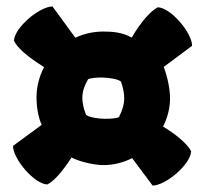

<svg xmlns="http://www.w3.org/2000/svg" viewBox="-20 -601 629 591"><path d="M125.5 -33.2C145.5 -43 169.9 -69.8 200.2 -116.2C226.6 -102.5 271 -92.8 298.3 -92.8C329.6 -92.8 359.9 -100.6 386.7 -114.3L449.7 -29.8C489.3 -29.8 566.4 -94.2 568.4 -135.3C558.6 -154.8 528.3 -183.6 481.9 -211.4C495.6 -238.3 503.4 -268.1 503.4 -298.8C503.4 -325.2 496.1 -363.8 483.9 -395L571.3 -460C571.3 -499.5 506.8 -576.7 465.8 -578.6C445.3 -568.4 414.6 -535.6 385.3 -484.9V-485.4C356.4 -502 324.7 -503.9 298.3 -503.9C267.1 -503.9 238.3 -497.1 211.9 -484.9L141.6 -581.1C102.1 -581.1 24.9 -516.6 22.9 -475.6C33.2 -454.1 63 -427.2 115.7 -394.5C100.6 -365.7 92.3 -333.5 92.3 -298.8C92.3 -276.4 97.2 -239.3 108.4 -216.8L20 -151.9C20 -112.3 84.5 -35.2 125.5 -33.2ZM244.6 -248C237.3 -267.6 233.4 -283.7 233.4 -299.3C233.4 -318.4 239.3 -336.4 251 -356.9C257.3 -360.8 278.8 -362.8 295.9 -362.3C317.4 -361.8 344.7 -357.4 352.5 -349.6C358.9 -330.6 362.3 -314.5 362.3 -298.8C362.3 -279.8 356.9 -261.7 346.2 -240.7C339.8 -236.8 318.4 -234.9 301.3 -235.4C279.8 -235.8 252.4 -240.2 244.6 -248Z"/></svg>

Font: Kavoon
Style: Regular
Weight: 400
Designer: Viktoriya Grabowska
Foundry: Viktoriya Grabowska
Version: Version 1.002